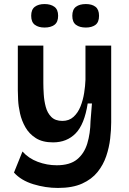

<svg xmlns="http://www.w3.org/2000/svg" viewBox="-20 -748 638 948"><path d="M266 180Q205 180 144.5 161.5Q84 143 49 104L91 0Q121 34 166.5 51Q212 68 260 68Q325 68 360.5 39Q396 10 411 -39.5Q426 -89 427 -150L434 -237H413Q397 -134 353.5 -89.5Q310 -45 242 -45Q190 -45 157 -66Q124 -87 105.5 -119.5Q87 -152 79 -187.5Q71 -223 69.5 -254Q68 -285 68 -302V-523H194V-338Q194 -314 196 -282Q198 -250 206 -220Q214 -190 233.5 -170.5Q253 -151 288 -151Q321 -151 343 -171Q365 -191 377.5 -222.5Q390 -254 395.5 -289Q401 -324 402 -354V-523H529V-144Q529 -107 524 -63.5Q519 -20 504.5 23Q490 66 461.5 101.5Q433 137 385.5 158.5Q338 180 266 180ZM404 -612Q373 -612 355 -625.5Q337 -639 337 -670Q337 -701 355 -714.5Q373 -728 404 -728Q434 -728 451.5 -714.5Q469 -701 469 -670Q469 -638 451 -625Q433 -612 404 -612ZM200 -612Q170 -612 152 -625.5Q134 -639 134 -670Q134 -701 152 -714.5Q170 -728 200 -728Q230 -728 248.5 -714.5Q267 -701 267 -670Q267 -639 249 -625.5Q231 -612 200 -612Z"/></svg>

Font: Bricolage Grotesque 10pt SemiBold
Style: Regular
Weight: 600
Designer: Mathieu Triay
Foundry: Atelier Triay
Version: Version 1.000; ttfautohint (v1.8.4.7-5d5b);gftools[0.9.29]